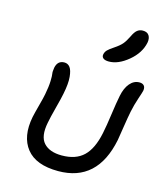

<svg xmlns="http://www.w3.org/2000/svg" viewBox="-125 -950 902 1052"><g transform="rotate(15 326.0 -424.0)"><path d="M417 -644Q395 -644 385 -652.3Q375 -660.6 377.9 -674.8Q380.9 -689 391.1 -699.5Q401.4 -710 425.8 -726.1Q455.1 -745.6 469 -762.2Q482.9 -778.8 497.1 -808.1Q509.8 -835.4 523.2 -845.7Q536.6 -856 554.2 -856Q579.6 -856 589.8 -839.6Q600.1 -823.2 595.2 -797.9Q582.5 -737.3 526.4 -690.7Q470.2 -644 417 -644ZM304.2 7.8Q177.7 7.8 124 -59.8Q70.3 -127.4 92.8 -242.2Q98.1 -267.1 110.8 -314.2Q123.5 -361.3 127 -380.9Q135.7 -425.3 136.7 -457Q137.7 -488.8 135.5 -499Q133.3 -509.3 137.2 -534.2Q146 -576.2 184.1 -576.2Q204.1 -576.2 216.3 -560.1Q228.5 -543.9 231.9 -506.8Q235.4 -469.7 223.1 -409.2Q218.8 -385.7 202.6 -324.5Q186.5 -263.2 181.2 -233.9Q165 -153.3 198.2 -116.7Q231.4 -80.1 300.8 -80.1Q380.4 -80.1 424.6 -122.6Q468.8 -165 487.8 -256.8Q497.1 -301.3 506.3 -368.7Q515.6 -436 523.9 -477.1Q533.2 -523.9 555.9 -550.5Q578.6 -577.1 609.9 -577.1Q627 -577.1 635.7 -567.4Q644.5 -557.6 641.1 -538.1Q639.2 -528.8 626 -490Q612.8 -451.2 604 -409.2Q597.7 -378.4 588.4 -318.1Q579.1 -257.8 576.2 -241.2Q525.9 7.8 304.2 7.8Z"/></g></svg>

Font: Shantell Sans Irregular Bouncy
Style: Italic
Weight: 400
Italic angle: -11.31°
Designer: Stephen Nixon, Anya Danilova, Shantell Martin
Foundry: Arrow Type
Version: Version 1.006;[9816181b4]